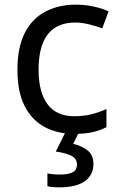

<svg xmlns="http://www.w3.org/2000/svg" viewBox="-20 -566 520 826"><path d="M300 10Q228 10 173 -19Q118 -48 86.5 -109Q55 -170 55 -265Q55 -364 87.5 -426Q120 -488 177 -517Q234 -546 306 -546Q346 -546 384.5 -537.5Q423 -529 447 -517L420 -444Q396 -453 364 -461Q332 -469 304 -469Q146 -469 146 -266Q146 -169 184.5 -117.5Q223 -66 299 -66Q342 -66 376 -75Q410 -84 438 -97V-19Q411 -5 378.5 2.5Q346 10 300 10ZM382 139Q382 187 345 213.5Q308 240 234 240Q202 240 184 235V180Q193 182 208 183.5Q223 185 237 185Q273 185 292 175.5Q311 166 311 141Q311 115 284.5 103Q258 91 220 86L263 0H321L295 53Q331 61 356.5 81Q382 101 382 139Z"/></svg>

Font: Noto Sans
Style: Regular
Weight: 400
Designer: Monotype Design Team
Foundry: Monotype Imaging Inc.
Version: Version 1.902